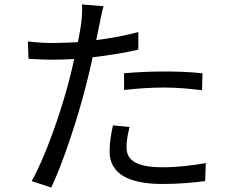

<svg xmlns="http://www.w3.org/2000/svg" viewBox="-20 -812 1040 862"><path d="M537 -408C598 -415 658 -419 720 -419C778 -419 837 -413 887 -407L889 -483C836 -489 775 -491 718 -491C654 -491 589 -488 537 -483ZM601 -668C541 -652 476 -640 412 -632L427 -705C431 -725 438 -762 445 -784L348 -792C350 -771 348 -738 345 -710C342 -690 337 -659 330 -623C292 -621 257 -619 224 -619C188 -619 152 -620 105 -626L108 -548C143 -546 179 -544 223 -544C251 -544 281 -545 313 -547C305 -511 297 -475 288 -442C251 -302 181 -101 122 1L210 30C262 -78 329 -282 365 -424C376 -466 387 -512 396 -555C465 -563 536 -574 601 -589ZM487 -249C478 -207 472 -170 472 -132C472 -34 554 14 710 14C782 14 848 8 901 1L904 -80C844 -69 775 -61 711 -61C570 -61 548 -106 548 -153C548 -178 553 -209 562 -242Z"/></svg>

Font: Source Han Sans CN Regular
Style: Regular
Weight: 400
Designer: Ryoko NISHIZUKA (kana & ideographs); Paul D. Hunt (Latin, Greek & Cyrillic); Wenlong ZHANG (bopomofo); Sandoll Communica
Foundry: Adobe Systems Incorporated
Version: Version 1.004;PS 1.004;hotconv 1.0.82;makeotf.lib2.5.63406